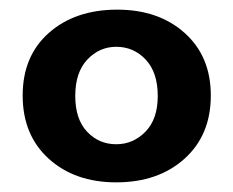

<svg xmlns="http://www.w3.org/2000/svg" viewBox="-20 -725 484 398"><path d="M223 -705Q309 -705 363 -656.5Q417 -608 417 -527Q417 -445 362.5 -396Q308 -347 221 -347Q135 -347 81 -396Q27 -445 27 -527Q27 -609 81.5 -657Q136 -705 223 -705ZM307 -526Q307 -575 282 -601.5Q257 -628 221 -628Q186 -628 161 -601.5Q136 -575 136 -526Q136 -478 160.5 -452Q185 -426 221 -426Q256 -426 281.5 -452Q307 -478 307 -526Z"/></svg>

Font: SVN-Poppins SemiBold
Style: Regular
Weight: 600
Designer: Ninad Kale (Devanagari), Jonny Pinhorn (Latin)
Foundry: Indian Type Foundry
Version: Version 3.002 2017